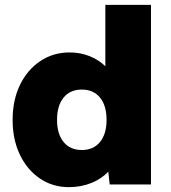

<svg xmlns="http://www.w3.org/2000/svg" viewBox="-20 -760 703 791"><path d="M264 11Q197 11 144.5 -24.5Q92 -60 62 -122.5Q32 -185 32 -266Q32 -347 62 -409.5Q92 -472 145.5 -508Q199 -544 267 -544Q311 -544 349.5 -528.5Q388 -513 414 -487V-740H602V0H432L426 -53Q400 -24 357 -6.5Q314 11 264 11ZM317 -142Q365 -142 392 -175Q419 -208 419 -266Q419 -325 392 -358Q365 -391 317 -391Q269 -391 242 -358Q215 -325 215 -266Q215 -208 242 -175Q269 -142 317 -142Z"/></svg>

Font: Lexend Deca ExtraBold
Style: Regular
Weight: 800
Designer: Bonnie Shaver-Troup, Thomas Jockin
Foundry: Lexend
Version: Version 1.008; ttfautohint (v1.8.4.7-5d5b)